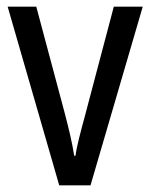

<svg xmlns="http://www.w3.org/2000/svg" viewBox="-20 -557 451 577"><path d="M158 0H252L409 -537H322L234 -204C222 -160 210 -115 207 -89H203C197 -129 185 -177 174 -219L89 -537H3Z"/></svg>

Font: Noto Sans Bengali Condensed
Style: Regular
Weight: 400
Width: 3
Designer: Jelle Bosma - Monotype Design Team
Foundry: Monotype Imaging Inc.
Version: Version 2.003